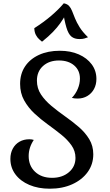

<svg xmlns="http://www.w3.org/2000/svg" viewBox="-20 -1120 669 1165"><path d="M204 -631Q204 -584 228.5 -547Q253 -510 292 -477.5Q331 -445 375 -414Q419 -383 458 -349.5Q497 -316 521.5 -275.5Q546 -235 546 -184Q546 -123 512 -76Q478 -29 418.5 -2Q359 25 282 25Q212 25 158 2Q104 -21 73.5 -62Q43 -103 43 -156Q43 -191 57.5 -218Q72 -245 98 -260Q124 -275 158 -275Q166 -275 172.5 -274Q179 -273 185 -271Q154 -225 154 -173Q154 -114 193 -77.5Q232 -41 296 -41Q358 -41 398 -75Q438 -109 438 -162Q438 -204 413.5 -238.5Q389 -273 351 -303.5Q313 -334 270 -365Q227 -396 189 -431.5Q151 -467 126.5 -511Q102 -555 102 -611Q102 -672 132 -717Q162 -762 216.5 -787Q271 -812 343 -812Q408 -812 458 -790Q508 -768 536.5 -729.5Q565 -691 565 -641Q565 -607 550.5 -580Q536 -553 510 -537.5Q484 -522 451 -522Q441 -522 432.5 -523Q424 -524 416 -526Q439 -550 452 -581Q465 -612 465 -643Q465 -693 430 -723Q395 -753 338 -753Q278 -753 241 -719.5Q204 -686 204 -631ZM235 -867Q229 -872 218 -881.5Q207 -891 198 -907.5Q189 -924 188 -949Q246 -986 291 -1024.5Q336 -1063 367 -1100Q388 -1096 399 -1084Q410 -1072 417.5 -1053Q425 -1034 435 -1009Q445 -984 463 -955Q481 -926 514 -894Q504 -890 492.5 -886.5Q481 -883 462 -883Q432 -883 413.5 -898Q395 -913 383 -953Q371 -993 359 -1067L380 -1034Q364 -1005 345.5 -979Q327 -953 301 -926Q275 -899 235 -867Z"/></svg>

Font: Merienda
Style: Regular
Weight: 400
Designer: Eduardo Rodriguez Tunni
Foundry: Eduardo Rodriguez Tunni
Version: Version 2.001